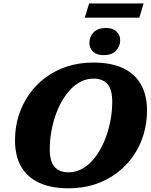

<svg xmlns="http://www.w3.org/2000/svg" viewBox="-20 -1052 853 1088"><path d="M262 -207Q262 -136 289.5 -105.8Q317 -75.5 367.5 -75.5Q405.5 -75.5 438.8 -92Q472 -108.5 499.5 -138Q527 -167.5 548.8 -206.2Q570.5 -245 585.5 -289.8Q600.5 -334.5 608.2 -382Q616 -429.5 616 -475.5Q616 -546.5 588.5 -576.5Q561 -606.5 510.5 -606.5Q472.5 -606.5 439.2 -590Q406 -573.5 378.5 -544Q351 -514.5 329.2 -476Q307.5 -437.5 292.5 -392.5Q277.5 -347.5 269.8 -300.2Q262 -253 262 -207ZM813 -425.5Q813 -353 792.8 -287.2Q772.5 -221.5 734 -166.5Q695.5 -111.5 641 -70.8Q586.5 -30 518.2 -7.5Q450 15 369.5 15Q268.5 15 200.8 -16.8Q133 -48.5 99 -109.2Q65 -170 65 -257Q65 -329 85.2 -394.8Q105.5 -460.5 144 -515.8Q182.5 -571 237 -611.8Q291.5 -652.5 359.8 -675Q428 -697.5 508.5 -697.5Q610 -697.5 677.5 -665.5Q745 -633.5 779 -573Q813 -512.5 813 -425.5ZM566.5 -739.5Q529 -739.5 507.8 -759Q486.5 -778.5 486.5 -809Q486.5 -844 510.5 -868.8Q534.5 -893.5 581 -893.5Q618.5 -893.5 639.8 -873.8Q661 -854 661 -823.5Q661 -789 637 -764.2Q613 -739.5 566.5 -739.5ZM460.5 -952 485 -1032.5H794L769.5 -952Z"/></svg>

Font: Newsreader ExtraBold
Style: Italic
Weight: 800
Italic angle: -17°
Designer: Hugues Gentile
Foundry: Production Type
Version: Version 1.003